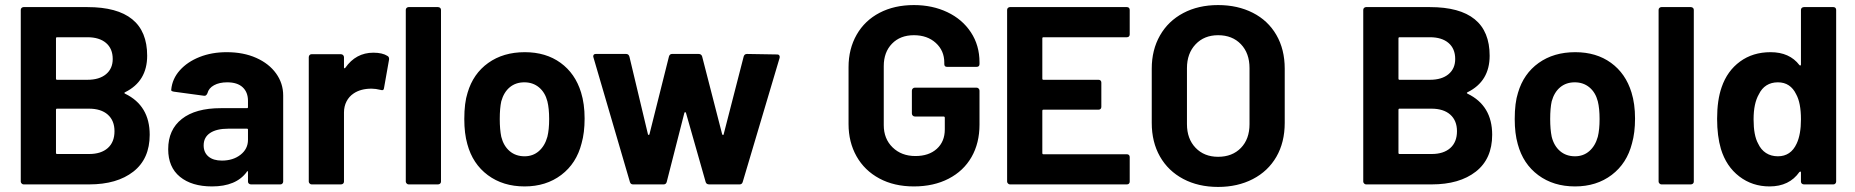

<svg xmlns="http://www.w3.org/2000/svg" viewBox="-20 -728 7324 758"><path d="M62 -11V-689Q62 -694 65.5 -697Q69 -700 73 -700H325Q561 -700 561 -508Q561 -407 474 -364Q468 -361 474 -358Q571 -311 571 -196Q571 -101 506.5 -50.5Q442 0 332 0H73Q69 0 65.5 -3.5Q62 -7 62 -11ZM205 -120H332Q379 -120 405.5 -143.5Q432 -167 432 -210Q432 -252 405.5 -275.5Q379 -299 331 -299H205Q201 -299 201 -294V-125Q201 -120 205 -120ZM205 -413H325Q372 -413 398.5 -435Q425 -457 425 -495Q425 -536 398.5 -558.5Q372 -581 325 -581H205Q201 -581 201 -576V-418Q201 -413 205 -413Z M644 -139Q644 -216 698 -258.5Q752 -301 852 -301H955Q959 -301 959 -305V-330Q959 -364 938 -383.5Q917 -403 877 -403Q846 -403 825 -391.5Q804 -380 799 -360Q794 -348 785 -350L667 -366Q654 -368 656 -374Q660 -417 690 -450.5Q720 -484 768 -503Q816 -522 875 -522Q941 -522 991.5 -499.5Q1042 -477 1070 -438Q1098 -399 1098 -351V-11Q1098 -7 1095 -3.5Q1092 0 1087 0H971Q966 0 962.5 -3Q959 -6 959 -11V-48Q959 -52 957 -52.5Q955 -53 954 -49Q912 8 817 8Q737 8 690.5 -30Q644 -68 644 -139ZM856 -94Q900 -94 929.5 -117Q959 -140 959 -176V-216Q959 -220 955 -220H882Q835 -220 809.5 -203Q784 -186 784 -154Q784 -126 803 -110Q822 -94 856 -94Z M1199 -11V-502Q1199 -507 1202 -510.5Q1205 -514 1210 -514H1326Q1331 -514 1334.5 -510.5Q1338 -507 1338 -502V-462Q1338 -459 1339.5 -458.5Q1341 -458 1343 -460Q1385 -520 1454 -520Q1490 -520 1510 -507Q1517 -503 1516 -493L1496 -380Q1495 -369 1483 -373Q1463 -378 1447 -378Q1404 -378 1376 -359Q1358 -347 1348 -327.5Q1338 -308 1338 -284V-11Q1338 -6 1334.5 -3Q1331 0 1326 0H1210Q1206 0 1202.5 -3.5Q1199 -7 1199 -11Z M1582 -11V-689Q1582 -694 1585.5 -697Q1589 -700 1593 -700H1709Q1714 -700 1717.5 -697Q1721 -694 1721 -689V-11Q1721 -6 1717.5 -3Q1714 0 1709 0H1593Q1589 0 1585.5 -3.5Q1582 -7 1582 -11Z M1825 -159Q1813 -201 1813 -258Q1813 -322 1826 -362Q1848 -437 1907.5 -479.5Q1967 -522 2052 -522Q2135 -522 2193 -480Q2251 -438 2274 -363Q2288 -318 2288 -260Q2288 -204 2276 -162Q2256 -83 2196 -37.5Q2136 8 2051 8Q1966 8 1906 -36.5Q1846 -81 1825 -159ZM1959 -188Q1968 -152 1992 -131.5Q2016 -111 2051 -111Q2084 -111 2107.5 -131.5Q2131 -152 2141 -188Q2148 -216 2148 -258Q2148 -300 2141 -328Q2132 -363 2108 -383Q2084 -403 2050 -403Q2016 -403 1992.5 -383.5Q1969 -364 1959 -328Q1953 -301 1953 -258Q1953 -217 1959 -188Z M2467 -9 2323 -501 2322 -505Q2322 -515 2332 -515H2452Q2462 -515 2465 -504L2538 -198Q2540 -195 2541 -195Q2543 -195 2544 -198L2621 -505Q2624 -515 2633 -515H2738Q2749 -515 2752 -505L2831 -198Q2833 -195 2834 -195Q2837 -195 2837 -198L2916 -505Q2919 -515 2929 -515L3049 -513Q3054 -513 3056.5 -509.5Q3059 -506 3058 -500L2912 -9Q2909 0 2900 0H2780Q2769 0 2766 -9L2688 -283Q2687 -285 2685 -285Q2683 -285 2682 -283L2612 -9Q2609 0 2600 0H2479Q2470 0 2467 -9Z M3330 -238V-463Q3330 -535 3362 -591Q3394 -647 3452.5 -677.5Q3511 -708 3588 -708Q3661 -708 3720 -680Q3779 -652 3813 -600.5Q3847 -549 3847 -482V-475Q3847 -464 3835 -464H3719Q3708 -464 3708 -475V-481Q3708 -528 3674.5 -558.5Q3641 -589 3588 -589Q3534 -589 3501.5 -555.5Q3469 -522 3469 -467V-234Q3469 -180 3504 -146Q3539 -112 3594 -112Q3647 -112 3678.5 -140.5Q3710 -169 3710 -217V-263Q3710 -268 3705 -268H3592Q3587 -268 3583.5 -271.5Q3580 -275 3580 -280V-370Q3580 -375 3583.5 -378.5Q3587 -382 3592 -382H3835Q3840 -382 3843.5 -378.5Q3847 -375 3847 -370V-236Q3847 -163 3815.5 -108Q3784 -53 3725 -22.5Q3666 8 3588 8Q3510 8 3451.5 -23.5Q3393 -55 3361.5 -111Q3330 -167 3330 -238Z M3956 -11V-689Q3956 -694 3959.5 -697Q3963 -700 3967 -700H4429Q4434 -700 4437 -697Q4440 -694 4440 -689V-592Q4440 -587 4437 -584Q4434 -581 4429 -581H4099Q4095 -581 4095 -576V-418Q4095 -413 4099 -413H4317Q4322 -413 4325 -410Q4328 -407 4328 -402V-306Q4328 -301 4325 -298Q4322 -295 4317 -295H4099Q4095 -295 4095 -290V-124Q4095 -119 4099 -119H4429Q4434 -119 4437 -116Q4440 -113 4440 -108V-11Q4440 -6 4437 -3Q4434 0 4429 0H3967Q3963 0 3959.5 -3.5Q3956 -7 3956 -11Z M4527 -243V-457Q4527 -531 4559.5 -588Q4592 -645 4651.5 -676.5Q4711 -708 4789 -708Q4866 -708 4926 -677.5Q4986 -647 5019 -590Q5052 -533 5052 -457V-243Q5052 -166 5019 -109Q4986 -52 4926 -21Q4866 10 4789 10Q4711 10 4651.5 -21.5Q4592 -53 4559.5 -110Q4527 -167 4527 -243ZM4789 -109Q4845 -109 4879 -144Q4913 -179 4913 -238V-459Q4913 -518 4879 -553.5Q4845 -589 4789 -589Q4734 -589 4700 -553Q4666 -517 4666 -459V-238Q4666 -180 4700 -144.5Q4734 -109 4789 -109Z M5362 -11V-689Q5362 -694 5365.5 -697Q5369 -700 5373 -700H5625Q5861 -700 5861 -508Q5861 -407 5774 -364Q5768 -361 5774 -358Q5871 -311 5871 -196Q5871 -101 5806.5 -50.5Q5742 0 5632 0H5373Q5369 0 5365.5 -3.5Q5362 -7 5362 -11ZM5505 -120H5632Q5679 -120 5705.5 -143.5Q5732 -167 5732 -210Q5732 -252 5705.5 -275.5Q5679 -299 5631 -299H5505Q5501 -299 5501 -294V-125Q5501 -120 5505 -120ZM5505 -413H5625Q5672 -413 5698.5 -435Q5725 -457 5725 -495Q5725 -536 5698.5 -558.5Q5672 -581 5625 -581H5505Q5501 -581 5501 -576V-418Q5501 -413 5505 -413Z M5972 -159Q5960 -201 5960 -258Q5960 -322 5973 -362Q5995 -437 6054.5 -479.5Q6114 -522 6199 -522Q6282 -522 6340 -480Q6398 -438 6421 -363Q6435 -318 6435 -260Q6435 -204 6423 -162Q6403 -83 6343 -37.5Q6283 8 6198 8Q6113 8 6053 -36.5Q5993 -81 5972 -159ZM6106 -188Q6115 -152 6139 -131.5Q6163 -111 6198 -111Q6231 -111 6254.5 -131.5Q6278 -152 6288 -188Q6295 -216 6295 -258Q6295 -300 6288 -328Q6279 -363 6255 -383Q6231 -403 6197 -403Q6163 -403 6139.5 -383.5Q6116 -364 6106 -328Q6100 -301 6100 -258Q6100 -217 6106 -188Z M6528 -11V-689Q6528 -694 6531.5 -697Q6535 -700 6539 -700H6655Q6660 -700 6663.5 -697Q6667 -694 6667 -689V-11Q6667 -6 6663.5 -3Q6660 0 6655 0H6539Q6535 0 6531.5 -3.5Q6528 -7 6528 -11Z M6774 -140Q6759 -191 6759 -259Q6759 -333 6777 -384Q6799 -448 6849.5 -485Q6900 -522 6970 -522Q7045 -522 7084 -471Q7086 -469 7088 -469.5Q7090 -470 7090 -473V-689Q7090 -694 7093.5 -697Q7097 -700 7102 -700H7218Q7223 -700 7226 -697Q7229 -694 7229 -689V-11Q7229 -7 7226 -3.5Q7223 0 7218 0H7102Q7097 0 7093.5 -3Q7090 -6 7090 -11V-47Q7090 -53 7084 -49Q7044 8 6966 8Q6898 8 6846.5 -31.5Q6795 -71 6774 -140ZM6921 -161Q6932 -137 6952 -124Q6972 -111 6999 -111Q7050 -111 7073 -161Q7090 -197 7090 -257Q7090 -322 7071 -356Q7060 -379 7042 -391Q7024 -403 6999 -403Q6973 -403 6954 -391Q6935 -379 6924 -356Q6903 -320 6903 -257Q6903 -193 6921 -161Z"/></svg>

Font: Barlow GEO Bold
Style: Regular
Weight: 700
Designer: Jeremy Tribby
Foundry: Tribby Type
Version: Version 1.408